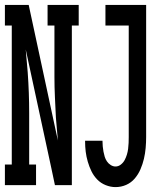

<svg xmlns="http://www.w3.org/2000/svg" viewBox="-31 -755 651 783"><path d="M-11 0V-84H17V-651H-11V-735H86L205 -182L197 -275Q195 -317 193 -358.5Q191 -400 191 -441V-651H163V-735H290V-651H262V0H193L178 -71L74 -553L82 -460Q85 -418 86.5 -376.5Q88 -335 88 -294V-84H116V0ZM440 8Q420 8 400 0Q380 -8 365.5 -23Q351 -38 342 -56.5Q333 -75 327 -95.5Q321 -116 318.5 -136.5Q316 -157 316 -178Q316 -179 316 -179.5Q316 -180 316 -181H387Q387 -180 387 -180Q387 -180 387 -179Q387 -169 388 -158Q389 -147 391 -136.5Q393 -126 396 -116Q399 -106 405 -97Q411 -88 420.5 -82Q430 -76 440 -76Q452 -76 462 -84Q472 -92 477.5 -102.5Q483 -113 486.5 -124.5Q490 -136 491.5 -148Q493 -160 493.5 -172Q494 -184 494 -196V-651H399V-735H565V-196Q565 -174 563 -151.5Q561 -129 556 -107.5Q551 -86 542 -65Q533 -44 518.5 -27Q504 -10 483.5 -1Q463 8 440 8Z"/></svg>

Font: Iosevka Slab Medium Extended
Style: Regular
Weight: 500
Width: 7
Monospace: yes
Designer: Belleve Invis
Foundry: Belleve Invis
Version: Version 11.1.1; ttfautohint (v1.8.3)